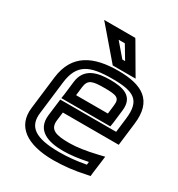

<svg xmlns="http://www.w3.org/2000/svg" viewBox="-176 -818 895 967"><g transform="rotate(30 271.5 -335.0)"><path d="M338 -519C196 -519 93 -474 75 -329L52 -138C38 -26 122 35 278 35C336 35 398 28 461 14L481 10L483 -10L492 -79L496 -111L463 -103C400 -88 348 -80 304 -80C225 -80 187 -92 194 -149L200 -197H500H525L528 -222L541 -329C559 -473 477 -519 338 -519ZM332 -469C458 -469 505 -443 491 -329L481 -247H181H156L153 -222L144 -149C133 -54 212 -30 298 -30C338 -30 385 -36 438 -47L436 -30C383 -20 333 -15 284 -15C143 -15 91 -53 102 -138L125 -329C139 -442 200 -469 332 -469ZM319 -409C389 -409 411 -404 405 -357L399 -306H214L220 -357C226 -403 251 -409 319 -409ZM325 -459C252 -459 180 -443 170 -357L161 -281L157 -256H182H417H442L446 -281L455 -357C465 -443 401 -459 325 -459ZM409 -567 335 -694 328 -705H316H207H147L184 -662L293 -535L299 -528H310H384H432L409 -567ZM342 -578H326L260 -655H296L342 -578Z"/></g></svg>

Font: Gamestation Text Outline
Style: Italic
Weight: 400
Designer: Jonas Hecksher
Foundry: Jonas Hecksher, Playtypeª, e-types AS
Version: Version 1.003